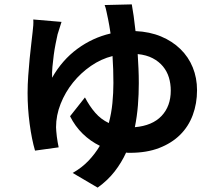

<svg xmlns="http://www.w3.org/2000/svg" viewBox="-20 -789 996 877"><path d="M596 -208Q676 -215 718 -259.5Q760 -304 760 -375Q760 -407 751.5 -435Q743 -463 724.5 -485.5Q706 -508 677.5 -523Q649 -538 609 -542Q611 -510 612.5 -476.5Q614 -443 614 -409Q614 -358 610 -308Q606 -258 596 -208ZM582 -769Q586 -747 590.5 -716Q595 -685 599 -647Q664 -644 715.5 -622.5Q767 -601 804 -565Q841 -529 860.5 -481Q880 -433 880 -377Q880 -316 860.5 -263.5Q841 -211 802.5 -173Q764 -135 707 -113Q650 -91 574 -91Q569 -91 565 -91Q561 -91 556 -92Q535 -46 503.5 -5.5Q472 35 426 68L312 1Q354 -23 384 -54.5Q414 -86 436 -123Q393 -144 358 -178Q323 -212 300 -258L368 -344Q389 -304 415 -274Q441 -244 477 -227Q489 -272 493.5 -318.5Q498 -365 498 -410Q498 -441 497 -472Q496 -503 494 -533Q442 -520 395.5 -488Q349 -456 313.5 -412Q278 -368 257 -315Q236 -262 236 -208Q236 -202 237 -190.5Q238 -179 239.5 -165.5Q241 -152 243.5 -139Q246 -126 248 -116L140 -101Q125 -152 115.5 -223Q106 -294 106 -364Q106 -403 109 -443.5Q112 -484 115.5 -521.5Q119 -559 123 -590.5Q127 -622 129 -643Q131 -658 132 -673.5Q133 -689 132 -700L261 -689Q256 -674 251.5 -659Q247 -644 243 -632Q239 -614 234 -589Q229 -564 225.5 -537.5Q222 -511 219.5 -484Q217 -457 218 -434Q264 -515 333.5 -566Q403 -617 485 -636Q482 -655 479.5 -670.5Q477 -686 474 -700Q470 -717 466.5 -735.5Q463 -754 458 -766Z"/></svg>

Font: Kinto Sans
Style: Bold
Weight: 700
Designer: Authors: Ryoko NISHIZUKA  (kana & ideographs); Paul D. Hunt (Latin, Greek & Cyrillic); Wenlong ZHANG  (bopomofo); Sandol
Foundry: Adobe Systems Incorporated, ookami Inc.
Version: Version 0.001